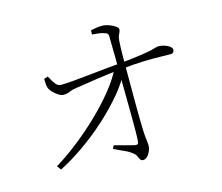

<svg xmlns="http://www.w3.org/2000/svg" viewBox="-107 -900 1213 1049"><g transform="rotate(-15 500.0 -375.5)"><path d="M115 -81Q177 -119 243 -170.5Q309 -222 370.5 -281Q432 -340 481.5 -401Q531 -462 559 -520L603 -521L601 -489Q575 -433 524 -372Q473 -311 407.5 -251.5Q342 -192 270.5 -142Q199 -92 132 -58ZM579 8Q569 8 563.5 -0.5Q558 -9 554 -19.5Q550 -30 542 -36Q522 -54 490 -68Q458 -82 435 -94L444 -112Q472 -105 505.5 -95.5Q539 -86 558 -82Q576 -79 577 -94Q579 -111 579.5 -150Q580 -189 579.5 -239Q579 -289 578.5 -341Q578 -393 577.5 -438Q577 -483 577 -510Q577 -545 576.5 -579.5Q576 -614 575.5 -643Q575 -672 575 -691Q575 -705 569 -709.5Q563 -714 549 -718Q536 -722 519.5 -724Q503 -726 486 -727L487 -751Q499 -753 515.5 -756Q532 -759 551 -759Q570 -759 590 -751.5Q610 -744 624 -734.5Q638 -725 638 -718Q638 -707 634.5 -700.5Q631 -694 627 -685Q623 -676 621 -656Q620 -640 619 -615Q618 -590 618 -564.5Q618 -539 618 -519Q618 -483 618 -434Q618 -385 618 -334Q618 -283 618.5 -238Q619 -193 620 -165Q621 -131 623 -112Q625 -93 626.5 -82.5Q628 -72 628 -63Q628 -47 621 -30.5Q614 -14 603 -3Q592 8 579 8ZM250 -449Q239 -449 223 -459Q207 -469 194 -483Q181 -497 177 -507Q173 -517 172 -533.5Q171 -550 171 -560L193 -568Q209 -537 222.5 -520.5Q236 -504 253 -505Q275 -505 317 -508.5Q359 -512 410 -517.5Q461 -523 511 -528Q561 -533 599 -536Q677 -544 719 -550.5Q761 -557 779.5 -561.5Q798 -566 804.5 -568.5Q811 -571 818 -571Q831 -571 844 -568Q857 -565 868.5 -559.5Q880 -554 887 -547Q894 -540 894 -531Q894 -524 889 -518Q884 -512 875 -512Q851 -512 813 -513Q775 -514 721 -512.5Q667 -511 594 -503Q527 -497 455.5 -486.5Q384 -476 334 -468Q303 -464 288 -456.5Q273 -449 250 -449Z"/></g></svg>

Font: Noto Serif JP ExtraLight ExtraLight
Style: Regular
Weight: 250
Version: Version 2.003-H1;hotconv 1.1.1;makeotfexe 2.6.0